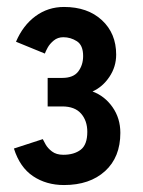

<svg xmlns="http://www.w3.org/2000/svg" viewBox="-20 -725 412 552"><path d="M164 -193Q113 -193 75 -218.5Q37 -244 20 -298L103 -325Q105 -321 111 -310Q117 -299 129.5 -289.5Q142 -280 162 -280Q193 -280 212 -294.5Q231 -309 231 -346Q231 -378 213 -398.5Q195 -419 159 -419H117V-501H159Q191 -501 205 -519.5Q219 -538 219 -564Q219 -595 201 -606.5Q183 -618 162 -618Q146 -618 134.5 -608.5Q123 -599 117 -588Q111 -577 109 -571L26 -605Q46 -652 82 -678.5Q118 -705 164 -705Q232 -705 273 -667Q314 -629 314 -568Q314 -533 294.5 -504Q275 -475 246 -462Q281 -449 303.5 -417Q326 -385 326 -343Q326 -273 282 -233Q238 -193 164 -193Z"/></svg>

Font: Zen Kaku Gothic New
Style: Bold
Weight: 700
Designer: Yoshimichi Ohira
Foundry: Positype
Version: Version 1.002